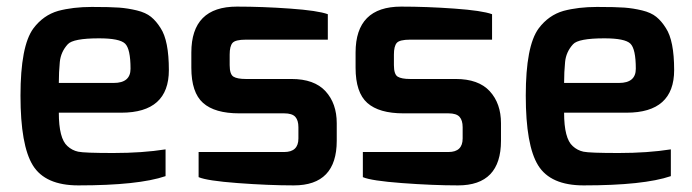

<svg xmlns="http://www.w3.org/2000/svg" viewBox="-20 -556 2094 581"><path d="M81 -470Q111 -510 156 -523Q201 -535 257.5 -535Q314 -535 340.5 -533Q367 -531 394 -524.5Q421 -518 437 -505Q453 -492 466 -471Q491 -433 491 -344Q491 -215 347 -215H158Q158 -137 184 -114Q198 -101 216.5 -97Q235 -93 323 -93Q411 -93 481 -104V-23Q399 5 217 5Q117 5 79.5 -55.5Q42 -116 42 -266.5Q42 -417 81 -470ZM375 -348Q375 -408 358.5 -424Q342 -440 280 -440Q201 -440 185 -422Q164 -399 161 -368.5Q158 -338 158 -305H324Q375 -305 375 -348Z M697 -536Q774 -536 858 -530Q942 -524 972 -513V-436H724Q692 -436 683.5 -426Q675 -416 675 -391V-359Q675 -331 686.5 -324Q698 -317 724 -317H862Q931 -317 965 -280Q999 -243 999 -183V-130Q999 5 869 5Q793 5 699.5 -2Q606 -9 581 -20V-96H840Q883 -96 883 -137V-171Q883 -192 873.5 -202.5Q864 -213 840 -213H704Q630 -213 594.5 -244.5Q559 -276 559 -351V-397Q559 -536 697 -536Z M1194 -536Q1271 -536 1355 -530Q1439 -524 1469 -513V-436H1221Q1189 -436 1180.5 -426Q1172 -416 1172 -391V-359Q1172 -331 1183.5 -324Q1195 -317 1221 -317H1359Q1428 -317 1462 -280Q1496 -243 1496 -183V-130Q1496 5 1366 5Q1290 5 1196.5 -2Q1103 -9 1078 -20V-96H1337Q1380 -96 1380 -137V-171Q1380 -192 1370.5 -202.5Q1361 -213 1337 -213H1201Q1127 -213 1091.5 -244.5Q1056 -276 1056 -351V-397Q1056 -536 1194 -536Z M1610 -470Q1640 -510 1685 -523Q1730 -535 1786.5 -535Q1843 -535 1869.5 -533Q1896 -531 1923 -524.5Q1950 -518 1966 -505Q1982 -492 1995 -471Q2020 -433 2020 -344Q2020 -215 1876 -215H1687Q1687 -137 1713 -114Q1727 -101 1745.5 -97Q1764 -93 1852 -93Q1940 -93 2010 -104V-23Q1928 5 1746 5Q1646 5 1608.5 -55.5Q1571 -116 1571 -266.5Q1571 -417 1610 -470ZM1904 -348Q1904 -408 1887.5 -424Q1871 -440 1809 -440Q1730 -440 1714 -422Q1693 -399 1690 -368.5Q1687 -338 1687 -305H1853Q1904 -305 1904 -348Z"/></svg>

Font: Exo
Style: DemiBold
Weight: 600
Designer: Natanael Gama
Version: Version 1.00